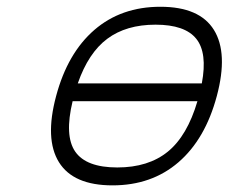

<svg xmlns="http://www.w3.org/2000/svg" viewBox="-20 -559 689 579"><path d="M588.6 -307.6Q606 -399.7 571.8 -442.1Q537.6 -484.6 449 -484.6Q360.6 -484.6 303.6 -442.1Q246.6 -399.7 214.6 -307.6ZM199 -253.9Q173.8 -149.4 206.9 -101.7Q240 -54 333.7 -54Q427.5 -54 486.1 -101.7Q544.7 -149.4 575.4 -253.9ZM157.8 -69.8Q114.5 -139.6 149.2 -269.3Q183.8 -398.9 264.6 -468.8Q345.5 -538.6 463.6 -538.6Q581.8 -538.6 625.1 -468.8Q668.5 -398.9 633.8 -269.3Q599.1 -139.6 518.3 -69.8Q437.5 0 319.3 0Q201.2 0 157.8 -69.8Z"/></svg>

Font: Tecnico
Style: FinoInclinado
Weight: 400
Italic angle: -15°
Version: Version 1.3